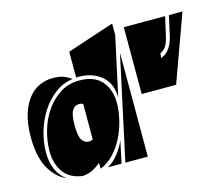

<svg xmlns="http://www.w3.org/2000/svg" viewBox="-104 -874 1193 1024"><g transform="rotate(-15 492.5 -362.5)"><path d="M509 -317Q508 -272 496.5 -224Q485 -176 463 -132.5Q441 -89 409 -54.5Q377 -20 334 -3V-35Q312 -17 290.5 -5.5Q269 6 235 10Q165 2 130 -45Q95 -92 95 -164Q95 -217 111 -274Q127 -331 159 -378.5Q191 -426 237.5 -456.5Q284 -487 346 -487Q427 -487 468 -441Q509 -395 509 -317ZM334 -649 594 -735V-672L523 -345Q523 -423 473.5 -465Q424 -507 346 -507Q343 -507 340 -506.5Q337 -506 334 -506ZM138 -5Q87 -29 52.5 -91.5Q18 -154 18 -262Q18 -334 34 -386Q50 -438 77 -471.5Q104 -505 138.5 -520.5Q173 -536 211 -536Q248 -536 270.5 -527.5Q293 -519 314 -504Q257 -496 212.5 -461.5Q168 -427 137.5 -378Q107 -329 91 -272.5Q75 -216 75 -164Q75 -52 145 -2ZM470 0 594 -574V0ZM334 -361Q324 -366 311 -366Q289 -366 274.5 -344.5Q260 -323 260 -262Q260 -202 274.5 -180.5Q289 -159 311 -159Q324 -159 334 -164ZM475 -122 449 0H374Q409 -21 433.5 -52.5Q458 -84 475 -122ZM839 -331H649V-700H877L853 -593Q848 -570 838 -549.5Q828 -529 802 -515L798 -489Q830 -501 847 -526.5Q864 -552 872 -583L898 -700H973Z"/></g></svg>

Font: J.M. Nexus Grotesque
Style: Regular
Weight: 900
Designer: deFharo
Foundry: deFharo
Version: Version 3.003